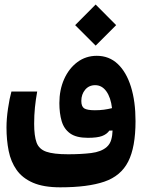

<svg xmlns="http://www.w3.org/2000/svg" viewBox="-20 -591 626 837"><path d="M242.7 225.6Q169.9 225.6 123.8 205.6Q77.6 185.5 52.5 149.9Q27.3 114.3 17.8 66.9Q8.3 19.5 8.3 -35.2Q8.3 -72.8 14.9 -117.7Q21.5 -162.6 29.8 -191.9H142.1Q135.7 -156.2 132.3 -122.6Q128.9 -88.9 128.9 -51.3Q128.9 1.5 139.4 30.3Q149.9 59.1 181.6 70.3Q213.4 81.5 276.9 81.5Q333 81.5 377.2 76.2Q421.4 70.8 445.3 49.8Q459.5 37.1 464.8 18.3Q470.2 -0.5 470.7 -22L456.5 -21.5Q445.8 -5.9 424.8 2Q403.8 9.8 362.8 9.8Q312.5 9.8 285.6 -9.5Q258.8 -28.8 248.8 -63Q238.8 -97.2 238.8 -141.6Q238.8 -199.2 259.5 -245.8Q280.3 -292.5 317.1 -320.1Q354 -347.7 401.9 -347.7Q455.6 -347.7 493.2 -312.3Q530.8 -276.9 550.8 -212.9Q570.8 -148.9 570.8 -63Q570.8 50.8 538.8 113.5Q506.8 176.3 434.8 200.9Q362.8 225.6 242.7 225.6ZM468.3 -119.6Q462.9 -166 443.6 -192.9Q424.3 -219.7 395 -219.7Q367.7 -219.7 351.1 -199.7Q334.5 -179.7 334.5 -150.9Q334.5 -126.5 347.4 -118.4Q360.4 -110.4 393.6 -110.4Q415 -110.4 432.9 -112.8Q450.7 -115.2 468.3 -119.6ZM397 -392.1 307.6 -481.4 397 -571.3 486.3 -481.4Z"/></svg>

Font: Cascadia Mono PL
Style: Bold
Weight: 700
Monospace: yes
Designer: Aaron Bell
Foundry: Saja Typeworks
Version: Version 2404.023; ttfautohint (v1.8.4)